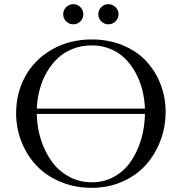

<svg xmlns="http://www.w3.org/2000/svg" viewBox="-20 -902 878 930"><path d="M58.1 -354Q58.1 -452.1 103 -533.2Q147.9 -614.3 232.4 -662.6Q316.9 -710.9 424.8 -710.9Q505.9 -710.9 573.7 -683.1Q641.6 -655.3 686.8 -607.4Q731.9 -559.6 757.1 -495.6Q782.2 -431.6 782.2 -359.9Q782.2 -286.6 756.8 -220Q731.4 -153.3 686 -102.8Q640.6 -52.2 572.8 -22.2Q504.9 7.8 424.8 7.8Q342.8 7.8 273.2 -21.2Q203.6 -50.3 157 -99.6Q110.4 -148.9 84.2 -214.8Q58.1 -280.8 58.1 -354ZM158.2 -350.1Q159.2 -286.1 177.7 -227.3Q196.3 -168.5 229.2 -121.8Q262.2 -75.2 313 -47.1Q363.8 -19 424.8 -19Q485.4 -19 534.7 -47.1Q584 -75.2 615.2 -122.1Q646.5 -168.9 663.8 -227.5Q681.2 -286.1 682.1 -350.1ZM158.2 -376H682.1Q680.2 -423.3 668.9 -467.5Q657.7 -511.7 636 -551Q614.3 -590.3 584.7 -619.4Q555.2 -648.4 513.9 -665.3Q472.7 -682.1 424.8 -682.1Q376 -682.1 333.7 -665.8Q291.5 -649.4 260.5 -620.6Q229.5 -591.8 207 -553Q184.6 -514.2 172.4 -469.2Q160.2 -424.3 158.2 -376ZM300.5 -798.6Q286.1 -813 286.1 -833Q286.1 -853 300.5 -867.4Q314.9 -881.8 335 -881.8Q355 -881.8 369.4 -867.4Q383.8 -853 383.8 -833Q383.8 -813 369.4 -798.6Q355 -784.2 335 -784.2Q314.9 -784.2 300.5 -798.6ZM470.5 -798.6Q456.1 -813 456.1 -833Q456.1 -853 470.5 -867.4Q484.9 -881.8 504.9 -881.8Q524.9 -881.8 539.6 -867.4Q554.2 -853 554.2 -833Q554.2 -813 539.6 -798.6Q524.9 -784.2 504.9 -784.2Q484.9 -784.2 470.5 -798.6Z"/></svg>

Font: Dehuti Alt
Style: Bold
Weight: 700
Version: Version 1.2